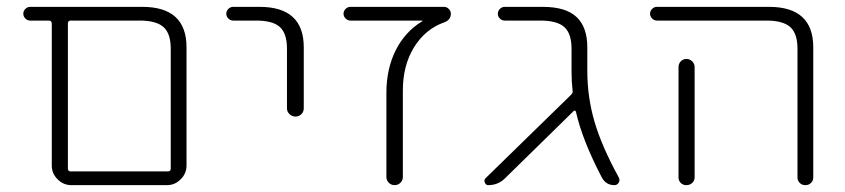

<svg xmlns="http://www.w3.org/2000/svg" viewBox="-20 -540 2465 560"><path d="M178 -471V-49Q178 -40 186 -40H470Q478 -40 478 -49V-398Q478 -442 457 -461Q436 -480 387 -480H186Q178 -480 178 -471ZM68 -480Q60 -480 54 -486Q48 -492 48 -500Q48 -508 54 -514Q60 -520 68 -520H395Q524 -520 524 -402V-57Q524 -34 507 -17Q490 0 467 0H188Q165 0 148 -17Q131 -34 131 -57V-471Q131 -480 122 -480Z M660 -480Q652 -480 646 -486Q640 -492 640 -500Q640 -508 646 -514Q652 -520 660 -520H737Q866 -520 866 -402V-224Q866 -214 859 -207Q852 -200 842 -200Q832 -200 824.5 -207Q817 -214 817 -224V-398Q817 -442 796.5 -461Q776 -480 727 -480Z M1002 -480Q994 -480 988 -486Q982 -492 982 -500Q982 -508 988 -514Q994 -520 1002 -520H1275Q1283 -520 1289 -514Q1295 -508 1295 -500Q1295 -482 1276 -475Q1220 -455 1187.5 -402Q1155 -349 1155 -276V-24Q1155 -14 1148 -7Q1141 0 1131 0Q1121 0 1114 -7Q1107 -14 1107 -24V-269Q1107 -339 1134 -393Q1161 -447 1210 -477Q1212 -477 1212 -479Q1212 -480 1211 -480Z M1404 0Q1397 0 1394 -7.5Q1391 -15 1396 -20L1644 -262Q1652 -269 1650 -276Q1647 -303 1647 -330V-398Q1647 -442 1626 -461Q1605 -480 1556 -480H1452Q1444 -480 1438 -486Q1432 -492 1432 -500Q1432 -508 1438 -514Q1444 -520 1452 -520H1563Q1630 -520 1661.5 -490.5Q1693 -461 1693 -402V-333Q1693 -257 1714 -185Q1735 -113 1785 -22Q1789 -14 1784.5 -7Q1780 0 1772 0Q1747 0 1735 -23Q1679 -130 1660 -213Q1658 -221 1652 -215L1453 -20Q1433 0 1404 0Z M1959 -344Q1959 -354 1965.5 -361Q1972 -368 1982 -368Q1992 -368 1999 -361Q2006 -354 2006 -344V-47V-23Q2006 -13 1999 -6.5Q1992 0 1982 0Q1972 0 1965.5 -6.5Q1959 -13 1959 -23V-47ZM1896 -480Q1888 -480 1882 -486Q1876 -492 1876 -500Q1876 -508 1882 -514Q1888 -520 1896 -520H2223Q2352 -520 2352 -402V-23Q2352 -13 2345.5 -6.5Q2339 0 2329 0Q2319 0 2312.5 -6.5Q2306 -13 2306 -23V-398Q2306 -442 2285 -461Q2264 -480 2215 -480Z"/></svg>

Font: Rounded Mplus 1c Light
Style: Regular
Weight: 300
Version: Version 1.059.20150529